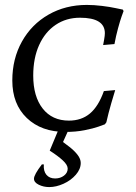

<svg xmlns="http://www.w3.org/2000/svg" viewBox="-20 -527 552 780"><path d="M30 -200Q30 -288 69 -358Q108 -428 177 -467.5Q246 -507 333 -507Q362 -507 394.5 -503Q427 -499 450 -494Q473 -489 479 -488L482 -482Q480 -477 474 -460Q468 -443 459.5 -412Q451 -381 445 -348L399 -344Q400 -349 403 -366Q406 -383 406 -392Q406 -455 305 -455Q249 -455 206 -426Q163 -397 139 -344Q115 -291 115 -220Q115 -135 153.5 -86Q192 -37 260 -37Q311 -37 345.5 -66Q380 -95 402 -157L448 -161Q444 -149 432 -107.5Q420 -66 412 -30L406 -22Q401 -20 380 -12.5Q359 -5 323.5 2Q288 9 246 9Q148 9 89 -47.5Q30 -104 30 -200ZM269 -23 236 50Q242 54 262.5 70Q283 86 295.5 102.5Q308 119 308 135Q308 160 288 183Q268 206 238 219.5Q208 233 180 233Q157 233 137.5 223.5Q118 214 118 199Q118 183 150 141H158Q156 168 168.5 183Q181 198 204 198Q225 198 240 186.5Q255 175 255 158Q255 143 235 124.5Q215 106 182 85L227 -23Z"/></svg>

Font: Alegreya SC
Style: Italic
Weight: 400
Italic angle: -7°
Designer: Juan Pablo del Peral
Foundry: Huerta Tipografica
Version: Version 2.007; ttfautohint (v1.6)